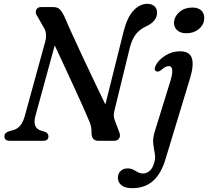

<svg xmlns="http://www.w3.org/2000/svg" viewBox="-20 -737 1089 1005"><path d="M164.5 -127Q157.5 -100 164 -80.5Q170.5 -61 196.5 -52.5L214 -47.5Q233.5 -41 233.5 -23Q233.5 0 205.5 0H31.5Q3 0 3 -23.5Q3 -42 27 -50L49.5 -56Q93 -67.5 110 -130.5L216.5 -518.5Q222.5 -539.5 220.5 -560Q218.5 -580.5 208 -594.5L177 -649.5Q163.5 -666 168.8 -683Q174 -700 196 -700H258Q281 -700 292.5 -688.5Q304 -677 315.5 -654.5Q333 -612.5 359.5 -554.5Q386 -496.5 416.5 -431.5Q447 -366.5 477 -303.8Q507 -241 531.5 -190L628 -576Q646.5 -647.5 679.2 -682.2Q712 -717 752 -717Q774 -717 788.2 -704.5Q802.5 -692 802 -669.5Q801.5 -626 746 -599.5Q712 -584 692 -559Q672 -534 660 -489.5L579.5 -160.5Q575.5 -145 575.5 -133Q575.5 -121 581.5 -105L603.5 -47.5Q612 -27.5 604.2 -13.8Q596.5 0 577.5 0H495Q459 0 459 -42.5Q459.5 -61.5 455.8 -77.5Q452 -93.5 442.5 -113.5Q431 -141 411.5 -184.8Q392 -228.5 367.5 -281.5Q343 -334.5 317 -390.8Q291 -447 266.5 -499.5ZM955 -563Q922.5 -563 905.2 -580.8Q888 -598.5 891 -624Q894.5 -653.5 920.8 -675.5Q947 -697.5 987 -697.5Q1020.5 -697.5 1036.2 -679.5Q1052 -661.5 1048.5 -634.5Q1046 -605 1019.8 -584Q993.5 -563 955 -563ZM975 -328 846 97Q823.5 172.5 780.8 210.2Q738 248 671.5 248Q635 248 616 232.8Q597 217.5 597 194Q597 173 610.5 158.8Q624 144.5 648 144.5Q665 144.5 677.5 151.2Q690 158 702.2 164.5Q714.5 171 729.5 171Q746 171 762.5 158.2Q779 145.5 788.5 110Q794.5 88.5 790 65.2Q785.5 42 782.2 14.8Q779 -12.5 789.5 -46.5L871 -310Q896 -391 863.5 -391Q846 -391 824 -370.5Q809 -359 798.5 -363.5Q783 -370.5 796 -396Q810.5 -424.5 845.8 -446.5Q881 -468.5 922.5 -468.5Q972 -468.5 984 -433Q996 -397.5 975 -328Z"/></svg>

Font: Fraunces 9pt S050
Style: Italic
Weight: 400
Italic angle: -16°
Version: Version 1.000; ttfautohint (v1.8.3)